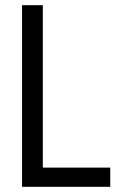

<svg xmlns="http://www.w3.org/2000/svg" viewBox="-20 -720 480 740"><path d="M145 -700V-74H405V0H65V-700Z"/></svg>

Font: TASA Explorer VF
Style: Regular
Weight: 400
Designer: Weizhong Zhang
Foundry: Local Remote
Version: Version 1.000;Glyphs 3.2 (3192)